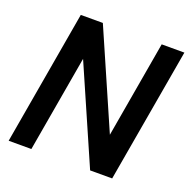

<svg xmlns="http://www.w3.org/2000/svg" viewBox="-126 -833 943 955"><g transform="rotate(20 345.0 -355.5)"><path d="M690.4 -710.9 566.9 0H450.2L227.5 -509.3L139.2 0H19L142.1 -710.9H258.8L481.9 -200.2L570.3 -710.9Z"/></g></svg>

Font: Mardoto Medium
Style: Italic
Weight: 500
Italic angle: -12°
Designer: Christian Robertson, Vahan Hovhannisyan
Foundry: Google
Version: Version 1.000